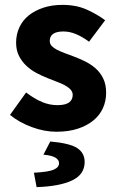

<svg xmlns="http://www.w3.org/2000/svg" viewBox="-20 -528 483 787"><path d="M211 12Q162 12 110.5 -7Q59 -26 21 -57L87 -149Q121 -123 152 -110Q183 -97 215 -97Q248 -97 263 -108Q278 -119 278 -139Q278 -151 269.5 -160.5Q261 -170 246.5 -178Q232 -186 214 -192.5Q196 -199 177 -207Q154 -216 131 -228Q108 -240 89 -257.5Q70 -275 58 -298.5Q46 -322 46 -353Q46 -387 59.5 -416Q73 -445 98 -465Q123 -485 158 -496.5Q193 -508 236 -508Q293 -508 336 -488.5Q379 -469 411 -445L345 -357Q318 -377 292 -388Q266 -399 240 -399Q184 -399 184 -360Q184 -348 192 -339.5Q200 -331 213.5 -324Q227 -317 244.5 -310.5Q262 -304 281 -297Q305 -288 328.5 -276.5Q352 -265 371.5 -248Q391 -231 403 -206.5Q415 -182 415 -148Q415 -114 402 -85Q389 -56 363 -34.5Q337 -13 299 -0.5Q261 12 211 12ZM130 239 119 180Q178 177 200 167.5Q222 158 222 141Q222 127 207 118Q192 109 158 106L186 52Q266 59 296.5 79Q327 99 327 136Q327 187 275.5 211.5Q224 236 130 239Z"/></svg>

Font: TT Toshiba Sans
Style: Bold
Weight: 700
Designer: Paul D. Hunt
Foundry: Toshiba Corporation
Version: Version 2.020;PS 2.000;hotconv 1.0.86;makeotf.lib2.5.63406